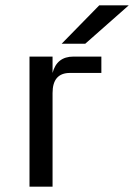

<svg xmlns="http://www.w3.org/2000/svg" viewBox="-20 -696 500 716"><path d="M460 -676 298 -533H210L350 -676ZM176 -485V-424Q192 -485 254 -485H358V-424H241Q176 -424 176 -349V0H90V-485Z"/></svg>

Font: Sarpanch
Style: Regular
Weight: 400
Designer: Manushi Parikh (Devanagari and Latin), Jyotish Sonowal (Devanagari)
Foundry: Indian Type Foundry
Version: Version 2.004;PS 1.0;hotconv 1.0.78;makeotf.lib2.5.61930; tt